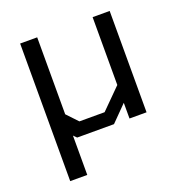

<svg xmlns="http://www.w3.org/2000/svg" viewBox="-128 -633 877 931"><g transform="rotate(-20 310.0 -168.0)"><path d="M77 187V-523H165V-126L218 -70H348L451 -173V-523H539V0H451V-81L371 0H181L165 -16V187Z"/></g></svg>

Font: Tomorrow
Style: Regular
Weight: 400
Designer: Tony de Marco, Monica Rizzolli
Foundry: Just in Type
Version: Version 2.002